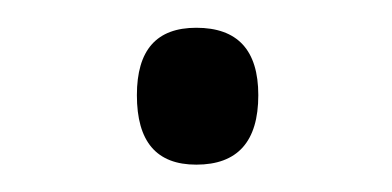

<svg xmlns="http://www.w3.org/2000/svg" viewBox="-20 -108 284 139"><path d="M79.1 -39.1C79.1 -5.4 93.3 11.2 122.1 11.2C151.9 11.2 167 -5.4 167 -39.1C167 -71.8 151.9 -87.9 122.1 -87.9C93.3 -87.9 79.1 -71.8 79.1 -39.1Z"/></svg>

Font: Noto Reveo Sans
Style: Regular
Weight: 300
Designer: Monotype Design Team
Foundry: Monotype Imaging Inc.
Version: Version 2.007